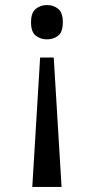

<svg xmlns="http://www.w3.org/2000/svg" viewBox="-20 -561 372 761"><path d="M193 -333 224 180H108L139 -333ZM166 -541Q192 -541 210.5 -526Q229 -511 229 -473Q229 -434 210.5 -419.5Q192 -405 166 -405Q141 -405 122 -419.5Q103 -434 103 -473Q103 -511 122 -526Q141 -541 166 -541Z"/></svg>

Font: Noto Serif Georgian
Style: Regular
Weight: 400
Designer: Monotype Design Team, Akaki Razmadze
Foundry: Google LLC
Version: Version 2.002